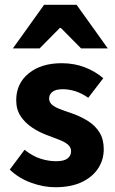

<svg xmlns="http://www.w3.org/2000/svg" viewBox="-20 -773 483 805"><path d="M211 12Q162 12 110 -7Q58 -26 21 -62L83 -145Q117 -118 150.5 -107.5Q184 -97 215 -97Q248 -97 263 -108.5Q278 -120 278 -139Q278 -156 264.5 -167Q251 -178 229.5 -186.5Q208 -195 181 -205Q145 -218 115 -238Q85 -258 66.5 -286Q48 -314 48 -353Q48 -423 100.5 -465.5Q153 -508 238 -508Q292 -508 336.5 -490.5Q381 -473 413 -445L350 -363Q323 -382 296 -390.5Q269 -399 243 -399Q214 -399 200 -388Q186 -377 186 -360Q186 -346 196 -336Q206 -326 226.5 -317.5Q247 -309 278 -299Q316 -286 347.5 -266.5Q379 -247 397 -218Q415 -189 415 -148Q415 -103 391.5 -67Q368 -31 323 -9.5Q278 12 211 12ZM34 -570 165 -753H301L432 -570H320L235 -656H231L146 -570Z"/></svg>

Font: Source Sans 3
Style: Bold
Weight: 700
Designer: Paul D. Hunt
Foundry: Adobe
Version: Version 3.052;hotconv 1.1.0;makeotfexe 2.6.0